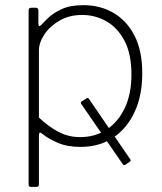

<svg xmlns="http://www.w3.org/2000/svg" viewBox="-20 -560 630 745"><path d="M484 67 467 79Q461 84 455 75L295 -157Q293 -160 294 -162.5Q295 -165 298 -167L315 -178Q321 -182 324 -178L486 59Q489 64 484 67ZM119 -530Q129 -530 129 -519V-468Q129 -460 132 -459Q135 -458 141 -464Q149 -473 167.5 -491Q186 -509 219 -524.5Q252 -540 304 -540Q368 -540 419.5 -510.5Q471 -481 501.5 -422.5Q532 -364 532 -275Q532 -190 502.5 -126Q473 -62 419.5 -26Q366 10 292 10Q241 10 204 -6Q167 -22 145 -40Q137 -47 134 -45Q131 -43 131 -33V155Q131 165 122 165H99Q91 165 91 156V-518Q91 -525 93.5 -527.5Q96 -530 103 -530H119ZM131 -104Q168 -69 206.5 -48.5Q245 -28 291 -28Q349 -28 393.5 -57Q438 -86 464 -140.5Q490 -195 490 -271Q490 -351 463 -402Q436 -453 392.5 -477.5Q349 -502 299 -502Q249 -502 211 -480Q173 -458 152 -426Q131 -394 131 -364V-104Z"/></svg>

Font: Libre Franklin Thin
Style: Regular
Weight: 100
Designer: Pablo Impallari, Rodrigo Fuenzalida, Nhung Nguyen
Foundry: Impallari Type
Version: Version 3.000